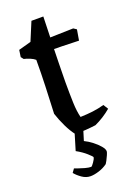

<svg xmlns="http://www.w3.org/2000/svg" viewBox="-148 -615 634 896"><g transform="rotate(-20 169.0 -167.0)"><path d="M141 12Q123 -11 107 -44Q91 -77 80 -111Q83 -178 85.5 -244Q88 -310 88 -376Q79 -384 63.5 -390.5Q48 -397 34 -400L24 -413L29 -447L91 -464L129 -555H188L185 -452L300 -455L315 -445L306 -392Q296 -392 272.5 -393Q249 -394 224 -394.5Q199 -395 183 -395Q182 -363 181.5 -328.5Q181 -294 180.5 -267Q180 -240 180 -232Q180 -173 181.5 -129Q183 -85 191 -55Q225 -56 253 -59.5Q281 -63 310 -71L325 -47Q287 -15 243 5Q221 8 193 10Q165 12 141 12ZM141 221Q119 221 99 207Q79 193 67 178L80 160Q82 161 96 166Q110 171 128 176Q146 181 159 181Q162 180 172.5 165.5Q183 151 184 142Q183 138 163.5 120.5Q144 103 115 87L140 4H183L167 56Q186 65 205.5 80Q225 95 238 110.5Q251 126 251 137Q251 142 245.5 154.5Q240 167 234 178.5Q228 190 226 192Q207 206 183 213.5Q159 221 141 221Z"/></g></svg>

Font: Labrada Medium
Style: Regular
Weight: 500
Designer: Mercedes Jáuregui
Foundry: Omnibus-Type Team
Version: Version 1.000; ttfautohint (v1.8.4.7-5d5b)